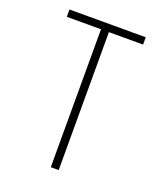

<svg xmlns="http://www.w3.org/2000/svg" viewBox="-136 -824 772 913"><g transform="rotate(20 250.0 -367.5)"><path d="M230 0V-698H57V-735H443V-698H270V0Z"/></g></svg>

Font: Zed Sans Extralight
Style: Regular
Weight: 200
Designer: Belleve Invis
Foundry: Belleve Invis
Version: Version 1.0.0; ttfautohint (v1.8.4)